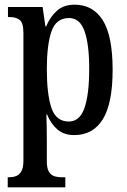

<svg xmlns="http://www.w3.org/2000/svg" viewBox="-20 -566 543 820"><path d="M13 234V191H20Q35 191 48.5 186Q62 181 71 166Q80 151 80 120V-424Q80 -469 64 -481Q48 -493 23 -493H14V-536H162L174 -453H177Q194 -494 223 -520Q252 -546 299 -546Q377 -546 419 -479.5Q461 -413 461 -268Q461 -124 419 -56.5Q377 11 297 11Q254 11 226 -12.5Q198 -36 181 -77H178Q179 -55 179.5 -26Q180 3 180 37V124Q180 153 189 167.5Q198 182 212 186.5Q226 191 240 191H259V234ZM274 -47Q321 -47 341 -105.5Q361 -164 361 -272Q361 -377 341 -433Q321 -489 275 -489Q219 -489 199.5 -431Q180 -373 180 -271Q180 -164 199.5 -105.5Q219 -47 274 -47Z"/></svg>

Font: Noto Serif Tamil ExtraCondensed Medium
Style: Regular
Weight: 500
Width: 2
Designer: Indian Type Foundry, Tom Grace, and the Monotype Design Team
Foundry: Monotype Imaging Inc.
Version: Version 2.004; ttfautohint (v1.8.4.7-5d5b)